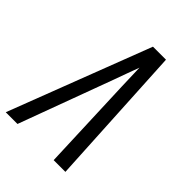

<svg xmlns="http://www.w3.org/2000/svg" viewBox="-225 -837 938 938"><g transform="rotate(45 244.0 -367.5)"><path d="M-12 0 270 -735H360L400 0H319L300 -490Q299 -522 298 -553.5Q297 -585 296 -616Q285 -585 273 -553.5Q261 -522 250 -490L69 0Z"/></g></svg>

Font: Iosevka Fixed
Style: Italic
Weight: 400
Italic angle: -9°
Monospace: yes
Designer: Belleve Invis
Foundry: Belleve Invis
Version: Version 33.2.4